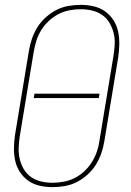

<svg xmlns="http://www.w3.org/2000/svg" viewBox="-20 -763 540 791"><path d="M196 8Q169 8 143 2Q117 -4 96.5 -18.5Q76 -33 62 -54.5Q48 -76 42.5 -101.5Q37 -127 37.5 -154Q38 -181 42 -208L99 -553Q103 -578 111.5 -603Q120 -628 134 -650.5Q148 -673 168.5 -691.5Q189 -710 212.5 -722Q236 -734 262 -738.5Q288 -743 313 -743Q340 -743 366 -737Q392 -731 412.5 -716.5Q433 -702 447 -680.5Q461 -659 466.5 -633.5Q472 -608 471.5 -581Q471 -554 467 -527L410 -182Q406 -157 397.5 -132Q389 -107 375 -84.5Q361 -62 340.5 -43.5Q320 -25 296.5 -13Q273 -1 247 3.5Q221 8 196 8ZM197 -10Q219 -10 243 -14.5Q267 -19 288.5 -30Q310 -41 328 -58Q346 -75 359 -96Q372 -117 379.5 -139.5Q387 -162 390 -185L447 -530Q451 -554 452.5 -578.5Q454 -603 448.5 -625.5Q443 -648 431.5 -668Q420 -688 401.5 -701Q383 -714 360 -719.5Q337 -725 312 -725Q290 -725 266 -720.5Q242 -716 221 -705Q200 -694 181.5 -677Q163 -660 150 -639Q137 -618 130 -595.5Q123 -573 119 -550L62 -205Q58 -181 57 -156.5Q56 -132 61 -109.5Q66 -87 77.5 -67Q89 -47 107.5 -34Q126 -21 149 -15.5Q172 -10 197 -10ZM119 -359 122 -377H390L387 -359Z"/></svg>

Font: Iosevka SS18 Thin
Style: Italic
Weight: 100
Italic angle: -9°
Monospace: yes
Designer: Belleve Invis
Foundry: Belleve Invis
Version: Version 25.1.1; ttfautohint (v1.8.4)